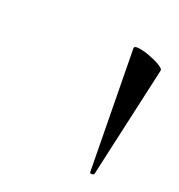

<svg xmlns="http://www.w3.org/2000/svg" viewBox="-79 -791 351 376"><g transform="rotate(30 96.0 -603.0)"><path d="M172 -475 124 -727Q123 -732 133 -732.5Q143 -733 157 -730.5Q171 -728 181.5 -724Q192 -720 192 -716L181 -476Q181 -474 176.5 -473Q172 -472 172 -475Z"/></g></svg>

Font: Cormorant Infant Light Medium
Style: Italic
Weight: 500
Italic angle: -10°
Version: Version 4.001